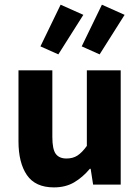

<svg xmlns="http://www.w3.org/2000/svg" viewBox="-20 -801 608 833"><path d="M214 12Q133.3 12 96.7 -41.5Q60.2 -95 60.2 -188V-496H207.1V-207Q207.1 -153.2 222 -133.3Q236.9 -113.3 268.5 -113.3Q296 -113.3 315.8 -126Q335.5 -138.6 356.8 -167.9V-496H503.7V0H384L373.3 -68.6H369.7Q338.8 -31.8 301.7 -9.9Q264.5 12 214 12ZM233.1 -565.1 155.4 -599.8 243 -780.6 341.6 -736.6ZM412.2 -565.1 334.5 -599.8 422.1 -780.6 520.6 -736.6Z"/></svg>

Font: Source Sans 3 Variable
Style: Regular
Weight: 200
Designer: Paul D. Hunt
Foundry: Adobe Systems Incorporated
Version: Version 3.026